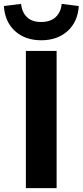

<svg xmlns="http://www.w3.org/2000/svg" viewBox="-54 -967 425 987"><path d="M79 0V-705H237V0ZM158 -760Q75 -760 23 -807.5Q-29 -855 -34 -936L54 -947Q59 -904 84.5 -879Q110 -854 157 -854Q205 -854 232 -879Q259 -904 263 -947L351 -936Q346 -855 293.5 -807.5Q241 -760 158 -760Z"/></svg>

Font: Nunito Sans 10pt ExtraBold
Style: Regular
Weight: 800
Designer: Vernon Adams
Foundry: Vernon Adams
Version: Version 3.101;gftools[0.9.27]